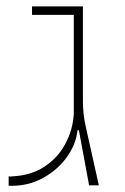

<svg xmlns="http://www.w3.org/2000/svg" viewBox="-20 -585 395 606"><path d="M16.1 1.5Q14.2 1.5 12 1.5Q9.8 1.5 7.3 1V-28.3Q10.3 -27.8 13.2 -27.8Q16.1 -27.8 18.6 -28.3Q78.1 -31.2 120.4 -59.1Q162.6 -86.9 186 -130.6Q209.5 -174.3 212.9 -224.6V-538.1H81.1V-564.9H241.7V-267.1Q241.7 -225.1 250.5 -186L292 0H261.2L229 -173.8H224.6Q220.2 -130.4 191.7 -90.1Q163.1 -49.8 117.4 -24.2Q71.8 1.5 16.1 1.5Z"/></svg>

Font: Heebo Thin
Style: Regular
Weight: 250
Designer: Oded Ezer
Foundry: Ezer Type House
Version: Version 3.100